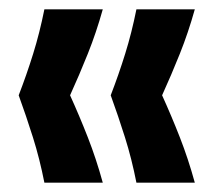

<svg xmlns="http://www.w3.org/2000/svg" viewBox="-20 -470 458 411"><path d="M75 -79Q65 -130 50.5 -176Q36 -222 20 -266Q37 -310 51 -355Q65 -400 75 -450H200Q186 -400 168 -355Q150 -310 130 -266Q150 -222 168 -176Q186 -130 200 -79ZM272 -79Q262 -130 247.5 -176Q233 -222 217 -266Q234 -310 248 -355Q262 -400 272 -450H397Q383 -400 365 -355Q347 -310 327 -266Q347 -222 365 -176Q383 -130 397 -79Z"/></svg>

Font: Bricolage Grotesque Condensed SemiBold
Style: Regular
Weight: 600
Width: 3
Designer: Mathieu Triay
Foundry: Atelier Triay
Version: Version 1.000;gftools[0.9.30]